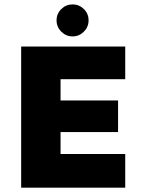

<svg xmlns="http://www.w3.org/2000/svg" viewBox="-20 -870 669 890"><path d="M78.1 0V-654.3H560.5V-502.9H260.7V-156.2H560.5V0ZM180.7 -257.8V-404.3H527.3V-257.8ZM316.4 -701.2Q286.1 -701.2 264.2 -723.1Q242.2 -745.1 242.2 -775.4Q242.2 -806.6 264.2 -828.1Q286.1 -849.6 316.4 -849.6Q346.7 -849.6 368.7 -828.1Q390.6 -806.6 390.6 -775.4Q390.6 -745.1 368.7 -723.1Q346.7 -701.2 316.4 -701.2Z"/></svg>

Font: Sen ExtraBold
Style: Regular
Weight: 800
Version: Version 2.000;gftools[0.9.31]